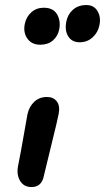

<svg xmlns="http://www.w3.org/2000/svg" viewBox="-20 -737 420 768"><path d="M298.8 -567.9Q267.6 -567.9 252.9 -591.6Q238.3 -615.2 245.1 -649.9Q250.5 -679.2 271.7 -698Q293 -716.8 325.2 -716.8Q356 -716.8 370.1 -692.6Q384.3 -668.5 377.9 -637.2Q372.6 -607.9 350.8 -587.9Q329.1 -567.9 298.8 -567.9ZM141.1 -558.1Q106.9 -558.1 89.6 -582.5Q72.3 -606.9 79.1 -641.1Q85 -669.9 105.5 -688Q126 -706.1 154.8 -706.1Q192.9 -706.1 208.3 -679.7Q223.6 -653.3 216.8 -619.1Q211.4 -592.3 191.7 -575.2Q171.9 -558.1 141.1 -558.1ZM106 11.2Q75.7 11.2 60.8 -12.9Q45.9 -37.1 51.8 -70.8Q64.9 -136.7 75.7 -200Q86.4 -263.2 89.8 -279.8Q96.7 -311 117.2 -330.1Q137.7 -349.1 168 -349.1Q193.8 -349.1 207.3 -331.3Q220.7 -313.5 214.8 -282.2Q210.4 -257.8 185.3 -156.7Q160.2 -55.7 155.8 -35.2Q147.5 11.2 106 11.2Z"/></svg>

Font: Shantell Sans Irregular
Style: Italic
Weight: 500
Italic angle: -11.31°
Designer: Stephen Nixon, Anya Danilova, Shantell Martin
Foundry: Arrow Type
Version: Version 1.006;[9816181b4]